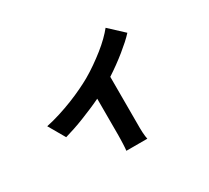

<svg xmlns="http://www.w3.org/2000/svg" viewBox="-139 -856 1278 1174"><g transform="rotate(-30 500.0 -269.5)"><path d="M814 -534Q796 -514 771.5 -492Q747 -470 718 -446.5Q689 -423 656 -399Q623 -375 589 -353V-20Q589 -7 589 9Q589 25 590 40Q591 55 592.5 68Q594 81 596 88H448Q449 81 450 68Q451 55 451.5 40Q452 25 452.5 9Q453 -7 453 -20V-277Q420 -261 383.5 -245.5Q347 -230 310.5 -215.5Q274 -201 238 -189Q202 -177 171 -168L104 -284Q152 -294 202.5 -310Q253 -326 299.5 -344.5Q346 -363 386.5 -382.5Q427 -402 457 -419Q495 -441 533 -467.5Q571 -494 605 -521Q639 -548 667 -575.5Q695 -603 714 -627Z"/></g></svg>

Font: SpoqaHanSansJP-Bold
Style: Regular
Weight: 700
Designer: [Source Han Sans]
Ryoko NISHIZUKA  (kana & ideographs); Paul D. Hunt (Latin, Greek & Cyrillic); Wenlong ZHANG  (bopomofo
Foundry: Spoqa (http://bi.spoqa.com)
Version: Version 1.002.20150607